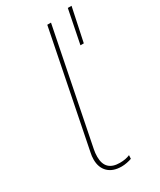

<svg xmlns="http://www.w3.org/2000/svg" viewBox="-195 -826 743 894"><g transform="rotate(-30 176.5 -379.5)"><path d="M84 -90Q84 -109 88 -126L211 -742H231L109 -132Q105 -113 105 -93Q105 -16 183 -16Q215 -16 237 -26L236 -7Q226 -3 210.5 0Q195 3 182 3Q135 3 109.5 -22Q84 -47 84 -90ZM333 -762H353L315 -582H297Z"/></g></svg>

Font: Montserrat Alternates Thin
Style: Italic
Weight: 250
Italic angle: -11.3°
Designer: Julieta Ulanovsky
Foundry: Julieta Ulanovsky
Version: Version 7.200